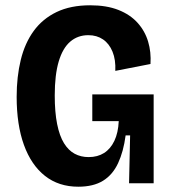

<svg xmlns="http://www.w3.org/2000/svg" viewBox="-20 -693 647 726"><path d="M276 13Q202 13 150 -28Q98 -69 70.5 -145Q43 -221 43 -327Q43 -403 58.5 -466.5Q74 -530 107.5 -576Q141 -622 194 -647.5Q247 -673 321 -673Q383 -673 427.5 -655.5Q472 -638 500 -607Q528 -576 540 -536Q552 -496 549 -451L416 -425Q418 -467 405.5 -497.5Q393 -528 369.5 -544Q346 -560 314 -560Q274 -560 245.5 -535.5Q217 -511 202 -460.5Q187 -410 187 -332Q187 -269 196 -224Q205 -179 222 -151.5Q239 -124 262.5 -111.5Q286 -99 315 -99Q349 -99 373.5 -114.5Q398 -130 412.5 -160.5Q427 -191 429 -235H329V-336H561V-224V0H468L472 -181H455Q447 -120 426.5 -76Q406 -32 369.5 -9.5Q333 13 276 13Z"/></svg>

Font: Bricolage Grotesque 24pt SemiCondensed
Style: Bold
Weight: 700
Width: 4
Designer: Mathieu Triay
Foundry: Atelier Triay
Version: Version 1.001;gftools[0.9.33.dev8+g029e19f]